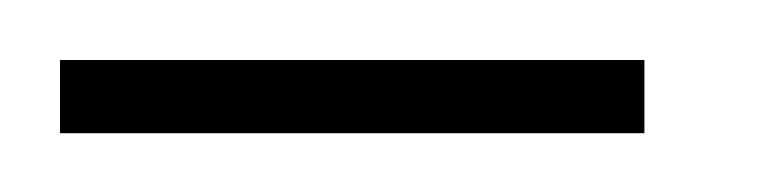

<svg xmlns="http://www.w3.org/2000/svg" viewBox="-20 -166 259 64"><path d="M0 -121.6V-146H194.8V-121.6Z"/></svg>

Font: FS Mondwest Regular
Style: Regular
Weight: 400
Designer: NZWStudios2024
Foundry: https://fontstruct.com
Version: Version 1.0